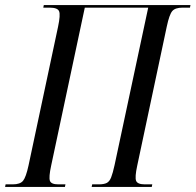

<svg xmlns="http://www.w3.org/2000/svg" viewBox="-49 -734 768 754"><path d="M-29 0 -27 -10H1Q30 -10 41.5 -24Q53 -38 63 -84L179 -629Q189 -676 183 -690Q177 -704 146 -704H121L123 -714H699L697 -704H668Q639 -704 627.5 -690.5Q616 -677 606 -630L490 -84Q480 -38 485.5 -24Q491 -10 520 -10H549L547 0H311L313 -10H339Q359 -10 370 -15.5Q381 -21 387.5 -37.5Q394 -54 401 -86L533 -704H284L152 -84Q142 -38 147 -24Q152 -10 180 -10H208L206 0Z"/></svg>

Font: Noto Serif Display ExtraCondensed
Style: Italic
Weight: 400
Width: 2
Italic angle: -12°
Designer: Monotype Design Team
Foundry: Monotype Imaging Inc.
Version: Version 2.009